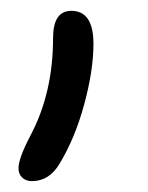

<svg xmlns="http://www.w3.org/2000/svg" viewBox="-20 -145 274 355"><path d="M39.1 189.9Q27.8 189.9 21 183.3Q14.2 176.8 14.2 166Q14.2 147.9 36.1 106Q78.1 26.9 78.1 -74.2Q78.1 -125 111.8 -125Q152.8 -125 152.8 -64Q152.8 -15.1 135.7 47.9Q118.7 110.8 89.8 158.2Q70.8 189.9 39.1 189.9Z"/></svg>

Font: Shantell Sans Bouncy
Style: Regular
Weight: 300
Designer: Stephen Nixon, Anya Danilova, Shantell Martin
Foundry: Arrow Type
Version: Version 1.006;[9816181b4]